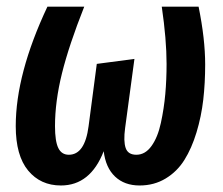

<svg xmlns="http://www.w3.org/2000/svg" viewBox="-20 -549 676 583"><path d="M165 14.2Q103 14.2 65.4 -31.2Q27.8 -76.7 27.8 -166Q27.8 -324.7 124 -528.8H235.8Q189.5 -412.1 168.2 -326.4Q147 -240.7 147 -166Q147 -120.1 157 -99.6Q167 -79.1 189 -79.1Q237.8 -79.1 249 -166L273.9 -355L388.2 -370.1L359.9 -160.2Q354.5 -120.1 361.6 -99.6Q368.7 -79.1 394 -79.1Q420.9 -79.1 439.9 -105.5Q459 -131.8 468.5 -175.8Q478 -219.7 481.9 -263.4Q485.8 -307.1 485.8 -355Q485.8 -428.7 471.2 -528.8H583Q603 -430.7 603 -353Q603 -296.9 597.2 -246.1Q591.3 -195.3 576.7 -147Q562 -98.6 540 -63.5Q518.1 -28.3 483.2 -7.1Q448.2 14.2 403.8 14.2Q357.9 14.2 329.3 -12.9Q300.8 -40 294.9 -89.8Q254.4 14.2 165 14.2Z"/></svg>

Font: Fira Sans Compressed Medium
Style: Italic
Weight: 500
Width: 3
Italic angle: -8°
Designer: Carrois Corporate & Edenspiekermann AG
Foundry: Carrois Corporate GbR & Edenspiekermann AG
Version: Version 4.203;PS 004.203;hotconv 1.0.88;makeotf.lib2.5.64775